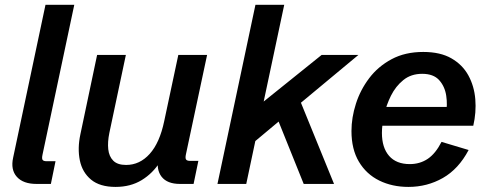

<svg xmlns="http://www.w3.org/2000/svg" viewBox="-20 -752 1998 785"><path d="M129.4 0Q74.7 0 48.8 -29.1Q22.9 -58.1 33.7 -107.4L166 -732.4H283.7L153.8 -119.6Q150.4 -104 154.1 -98.4Q157.7 -92.8 171.4 -92.8H207L188 0Z M452.6 12.2Q388.2 12.2 352.3 -17.6Q316.4 -47.4 306.4 -96.4Q296.4 -145.5 308.6 -202.6L377 -527.3H494.6L427.2 -209Q419.4 -171.4 422.6 -141.8Q425.8 -112.3 443.1 -95Q460.4 -77.6 495.6 -77.6Q551.3 -77.6 592 -122.8Q632.8 -168 651.4 -256.8L709 -527.3H826.7L740.2 -121.1Q736.8 -105.5 740.7 -99.9Q744.6 -94.2 757.8 -94.2H791L771.5 0H715.8Q663.6 0 640.6 -29.5Q617.7 -59.1 627.9 -108.9L632.8 -134.3L634.3 -90.3Q605 -43.5 559.3 -15.6Q513.7 12.2 452.6 12.2Z M869.1 0 1024.4 -732.4H1142.1L1058.1 -336.9L1294.9 -527.3H1445.3L1210.4 -332L1345.7 0H1221.7L1119.1 -254.9L1023.9 -175.3L986.8 0Z M1649.9 12.2Q1583.5 12.2 1530.8 -13.7Q1478 -39.6 1447.5 -90.6Q1417 -141.6 1417 -216.3Q1417 -271 1435.1 -327.6Q1453.1 -384.3 1489.5 -432.4Q1525.9 -480.5 1581.1 -510Q1636.2 -539.6 1710.4 -539.6Q1780.3 -539.6 1825.7 -513.4Q1871.1 -487.3 1895 -443.6Q1918.9 -399.9 1923.3 -346.2Q1927.7 -292.5 1915 -237.8H1498.5L1514.2 -314.9H1826.2L1803.2 -287.1Q1810.1 -323.2 1804.4 -360.8Q1798.8 -398.4 1775.6 -424.3Q1752.4 -450.2 1706.1 -450.2Q1660.6 -450.2 1629.2 -424.8Q1597.7 -399.4 1578.4 -360.6Q1559.1 -321.8 1550.3 -281Q1541.5 -240.2 1541.5 -208.5Q1541.5 -148.4 1570.8 -114.7Q1600.1 -81.1 1655.3 -81.1Q1696.8 -81.1 1728.8 -102.5Q1760.7 -124 1785.2 -171.9L1896 -138.7Q1855 -61 1790.8 -24.4Q1726.6 12.2 1649.9 12.2Z"/></svg>

Font: Schibsted Grotesk SemiBold
Style: Italic
Weight: 600
Italic angle: -12°
Designer: Bakken & Baeck AS, Henrik Kongsvoll
Foundry: Schibsted ASA
Version: Version 1.100;gftools[0.9.25]